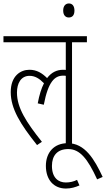

<svg xmlns="http://www.w3.org/2000/svg" viewBox="-20 -831 613 1109"><path d="M0 -587H360V-427C355 -428 351 -428 345 -428C308 -428 277 -413 252 -380C223 -409 192 -428 150 -428C99 -428 42 -393 42 -299C42 -203 98 -113 194 7L222 -12C132 -125 78 -208 78 -296C78 -350 101 -393 151 -393C182 -393 208 -377 234 -350C219 -321 207 -283 198 -234L233 -226C259 -363 298 -394 345 -394C350 -394 355 -394 360 -393V0H396V-587H482V-622H0Z M439 240 425 208C405 218 384 223 360 223C319 223 280 198 280 127C280 67 312 30 374 30C441 30 486 85 541 205L573 191C525 88 470 -4 371 -4C291 -4 245 51 245 127C245 208 291 258 361 258C391 258 416 250 439 240Z M345 -770C345 -743 359 -730 377 -730C397 -730 410 -742 410 -770C410 -796 398 -811 378 -811C359 -811 345 -797 345 -770Z"/></svg>

Font: Noto Sans ExtraCondensed ExtraLight
Style: Italic
Weight: 200
Width: 2
Italic angle: -12°
Designer: Monotype Design Team
Foundry: Monotype Imaging Inc.
Version: Version 2.013